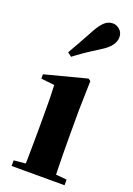

<svg xmlns="http://www.w3.org/2000/svg" viewBox="-164 -935 687 995"><g transform="rotate(20 179.0 -437.0)"><path d="M37 0V-31L142 -41H220L329 -31V0ZM101 0Q102 -26 102.5 -68.5Q103 -111 103.5 -157Q104 -203 104 -238V-318Q104 -368 103.5 -401.5Q103 -435 101 -470L27 -478V-502L257 -562L270 -553L266 -392V-238Q266 -203 266.5 -157Q267 -111 268 -68.5Q269 -26 270 0ZM111 -654Q128 -683 146.5 -716Q165 -749 196 -806Q216 -841 235 -857.5Q254 -874 279 -874Q299 -874 316.5 -858.5Q334 -843 334 -817Q334 -794 317.5 -771.5Q301 -749 265 -727Q214 -695 185 -675Q156 -655 133 -637Z"/></g></svg>

Font: Noto Serif JP ExtraLight Black
Style: Regular
Weight: 900
Version: Version 2.003-H1;hotconv 1.1.1;makeotfexe 2.6.0